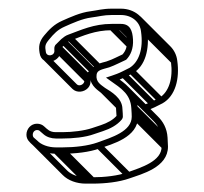

<svg xmlns="http://www.w3.org/2000/svg" viewBox="-20 -656 483 454"><path d="M279.5 -562V-561.5C281.6 -546 277 -535.4 269.7 -527.3C261.7 -523.7 242.7 -514 233.8 -511.2C221.3 -507.3 196.8 -505 193.6 -481.5C190.2 -457.3 206.5 -446.1 219.4 -436.1C230.8 -426.9 254.5 -418.4 254.5 -398V-397.7L254.5 -397.4C255.1 -390.7 255.4 -385.7 255.5 -381.9C247.1 -372.5 234.4 -365.4 218.6 -360.1L197.5 -353.1C179.5 -347 151.3 -343.5 128 -343.5H112C97.4 -343.5 92.2 -350.3 85.1 -356.5C80.4 -361.2 74.2 -363.5 67.5 -363.5C53 -363.5 42.5 -351.1 42.5 -337.5C42.5 -325.5 50.9 -319 57.7 -312.7C70.3 -300 90.4 -292.5 112 -292.5H128C158.2 -292.5 190.8 -296.1 215.5 -304.9C244.3 -315.2 306.5 -330.7 306.5 -380C306.5 -385 306.1 -392.2 305.5 -401.5C303.7 -434.6 283.4 -452.9 262.9 -467.9C265.3 -468.8 271.1 -471.3 275.2 -473.2L293.6 -482.4C324.1 -499.6 333.7 -540.5 328.4 -582.9C324.6 -613.4 298.6 -635.5 266 -635.5H244C222.9 -635.5 210.5 -631.5 194 -629.4C170 -626.5 145.6 -615.1 127 -606.9C107.6 -598.3 96.1 -586 84.2 -571.8C72.2 -557.4 71.2 -545.3 73.6 -530.9C78.5 -496.2 126.4 -509 123.5 -538.6V-540.9L135.1 -552.5C137.8 -555.2 141.2 -557.8 147 -560.1C176.9 -571.7 205.3 -584.5 244 -584.5H266C278.5 -584.5 279.5 -577.7 279.5 -562ZM266 -599.5H244C201.5 -599.5 171.4 -584.9 141.4 -574C135.3 -572 129.3 -567.3 124.9 -563.5L110.8 -549.5C109.8 -547.3 108.5 -545.5 108.5 -542V-537.5C110.6 -523.5 90.2 -520.6 88.4 -533.1C86.2 -546.5 86.1 -550.6 95.8 -562.2C107.6 -576.5 116.2 -585.7 133 -593.1C152.1 -601.6 174.8 -611.9 195.9 -614.6C214.3 -616.9 224.7 -620.5 244 -620.5H266C291.3 -620.5 311.2 -604.5 313.5 -581.1C319.4 -540.3 308.3 -509.2 286.4 -495.6L268.8 -486.8C260.7 -482.7 252.3 -479.7 244.6 -477.1L230.6 -472.5L242.6 -463.9C264.2 -448.5 288.6 -434.2 290.5 -400.5C291.2 -391.2 291.5 -384.4 291.5 -380C291.5 -345.3 243.7 -331 210.5 -319.1C188.6 -311.2 156.7 -307.5 128 -307.5H112C94.1 -307.5 76.8 -314 68.1 -323.5L60.1 -330.5C58.4 -332 57.5 -334.3 57.5 -337.5C57.5 -343.8 62.2 -348.5 67.5 -348.5C70.8 -348.5 73 -347.6 74.9 -345.5L83.1 -338.4C90.6 -331.8 101.8 -328.5 112 -328.5H128C152.4 -328.5 182.1 -331.3 202.5 -338.9L223.4 -345.9C240.7 -351.7 256.4 -359.7 267.8 -373.2C268.2 -373.8 270.5 -376.8 270.5 -380C270.5 -384.4 270.2 -390.5 269.5 -398.6C269.1 -424.4 242.7 -439.2 228.3 -448.2C218.1 -456 206 -462.2 208.4 -479.5C209.9 -490.4 220.4 -491.5 238.3 -496.8C251.2 -501.2 268.9 -510.7 278.3 -514.7C288.8 -525.2 295.7 -541.1 294.5 -562.5C293.3 -583.2 287.8 -599.5 266 -599.5ZM218.7 -436.7 255.9 -399.5 266.5 -410.1 229.3 -447.3ZM106.7 -294.7 177.4 -224 188 -234.6 117.3 -305.3ZM122.7 -294.7 193.4 -224 204 -234.6 133.3 -305.3ZM207.7 -306.7 278.4 -236 289 -246.6 218.3 -317.3ZM293.7 -374.7 364.4 -304 375 -314.6 304.3 -385.3ZM292.7 -395.7 363.4 -325 374 -335.6 303.3 -406.3ZM266.7 -474.7 337.4 -404 348 -414.6 277.3 -485.3ZM284.7 -483.7 355.4 -413 366 -423.6 295.3 -494.3ZM315.7 -576.7 386.4 -506 397 -516.6 326.3 -587.3ZM124.7 -552.7 195.4 -482 206 -492.6 135.3 -563.3ZM138.7 -561.7 208.6 -491.8 219.2 -502.4 149.3 -572.3ZM238.7 -586.7 281.8 -543.6 292.4 -554.2 249.3 -597.3ZM260.7 -586.7 281.2 -566.2 291.8 -576.8 271.3 -597.3ZM244.1 -515.3C239.2 -513.6 234.5 -511.8 229.9 -510L235.2 -496C239.8 -497.8 244.5 -499.5 249.1 -501.2ZM201.1 -497C198.9 -495.5 196.9 -493.8 195.6 -492.8L187.7 -484.9L122.3 -550.3L111.7 -539.7L187.7 -463.7L205.8 -481.8C206.4 -482.4 208.3 -483.7 209.6 -484.6ZM110.7 -532.7 179.4 -464C178.8 -456.2 167.3 -451 161.7 -456.6L91 -527.3L80.4 -516.7L151.1 -446C161.5 -435.6 178.3 -438 187.5 -447.4C193.3 -453.3 195.2 -461.1 193.8 -470.8L121.3 -543.3ZM301.5 -606.6 372.2 -535.9C379 -529.2 382.9 -520.6 384.2 -510.4C389.7 -469.6 379 -438.5 357.1 -424.9L339.5 -416C333 -412.8 326.2 -410.2 320 -408L325 -393.9C331.9 -396.3 338.6 -399.1 346 -402.5L364.3 -411.7C394.8 -428.9 405.2 -469.9 399.2 -512.2C397.8 -525.3 391.8 -537.5 382.8 -546.5L312.1 -617.2ZM271.8 -441 342.5 -370.3C352.9 -359.9 360.1 -347.9 361.2 -329.8C361.8 -320.4 362.2 -313.7 362.2 -309.3C362.2 -274.6 314.4 -260.2 281.2 -248.4C259.3 -240.5 227.4 -236.8 198.7 -236.8H182.7C164.5 -236.8 148.2 -243.4 139 -252.6L68.3 -323.3L57.7 -312.7L128.4 -242C141 -229.3 161.1 -221.8 182.7 -221.8H198.7C228.9 -221.8 261.5 -225.4 286.2 -234.2C315 -244.4 377.2 -260 377.2 -309.3C377.2 -314.2 376.8 -321.5 376.2 -330.8C374.9 -352.8 365.3 -368.8 353.1 -380.9L282.4 -451.6Z"/></svg>

Font: CiSf OpenHand
Style: Gls
Weight: 400
Foundry: Cannot Into Space Fonts
Version: Version 0.7892